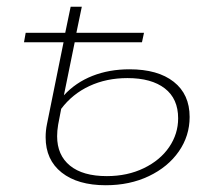

<svg xmlns="http://www.w3.org/2000/svg" viewBox="-20 -539 635 568"><path d="M541 -193Q541 -137 509 -91Q477 -45 420.5 -18Q364 9 293 9Q210 9 162.5 -28.5Q115 -66 115 -133Q115 -153 119 -172L168 -414H51L56 -442H173L189 -519H222L206 -442H406L400 -414H201L169 -257Q204 -295 253.5 -314.5Q303 -334 363 -334Q447 -334 494 -297Q541 -260 541 -193ZM507 -189Q507 -247 467.5 -277.5Q428 -308 357 -308Q295 -308 244.5 -284.5Q194 -261 161 -217L152 -170Q149 -152 149 -136Q149 -80 187 -49Q225 -18 296 -18Q357 -18 405.5 -41.5Q454 -65 480.5 -104Q507 -143 507 -189Z"/></svg>

Font: Montserrat Alternates ExLight
Style: Italic
Weight: 275
Italic angle: -11.3°
Designer: Julieta Ulanovsky
Foundry: Julieta Ulanovsky
Version: Version 7.200